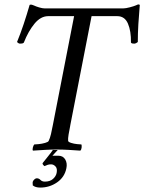

<svg xmlns="http://www.w3.org/2000/svg" viewBox="-20 -678 652 868"><path d="M537 -640Q548 -640 567 -645Q586 -650 595 -654Q603 -658 605.5 -658Q608 -658 612 -656Q608 -611 605.5 -569Q603 -527 603 -488Q601 -486 595.5 -483Q590 -480 584 -481Q574 -481 572 -486Q573 -537 558.5 -571Q544 -605 510 -605H394L298 -113Q298 -111 297 -107Q293 -87 290 -69.5Q287 -52 288 -41Q289 -36 301.5 -32Q314 -28 328.5 -26.5Q343 -25 348 -25Q350 -21 349 -11Q348 -1 343 3Q315 1 289 -0.5Q263 -2 237 -2Q211 -2 184.5 -0.5Q158 1 129 3Q126 -1 128.5 -11Q131 -21 135 -25Q141 -25 155.5 -26.5Q170 -28 184 -32Q198 -36 200 -41Q206 -53 210.5 -72Q215 -91 219 -113L315 -605H198Q164 -605 136 -571Q108 -537 88 -486Q85 -481 74 -481Q67 -480 63 -483Q59 -486 57 -488Q73 -527 87 -569Q101 -611 114 -656Q119 -658 124.5 -656.5Q130 -655 134 -653Q142 -649 157 -644.5Q172 -640 182 -640ZM217 26H244Q265 26 275 43Q285 60 280 83Q272 123 238 146.5Q204 170 162 170Q140 170 128 160Q128 158 128 155Q127 149 128 144Q130 138 135.5 133Q141 128 146 128Q156 128 163 135.5Q170 143 183 143Q206 143 219.5 131Q233 119 236 104Q240 84 231 74.5Q222 65 211 65Q202 65 196 67Q190 69 181 73Q180 73 175.5 68Q171 63 173 59Q184 45 197 29Q210 13 219 0H241Z"/></svg>

Font: Amiri
Style: Italic
Weight: 400
Italic angle: 10°
Designer: Khaled Hosny
Version: Version 0.113